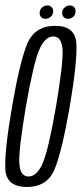

<svg xmlns="http://www.w3.org/2000/svg" viewBox="-23 -702 309 724"><path d="M78.5 3Q156 3 183.5 -65.2Q211 -133.5 240 -300Q268 -465.5 265.2 -535Q262.5 -604.5 185 -604.5Q107 -604.5 79 -535.2Q51 -466 22.5 -300Q-6 -134 -3 -65.5Q0 3 78.5 3ZM84.5 -36.5Q52.5 -36.5 49.8 -87Q47 -137.5 74.5 -299.5Q103 -462 124.5 -513.2Q146 -564.5 178 -564.5Q210 -564.5 212.8 -513.5Q215.5 -462.5 188 -299.5Q160 -138 138.2 -87.2Q116.5 -36.5 84.5 -36.5ZM148.5 -631Q159.5 -631 168.5 -639Q177.5 -647 177.5 -659.5Q177.5 -669.5 171.2 -675.5Q165 -681.5 156 -681.5Q144.5 -681.5 135.5 -673.5Q126.5 -665.5 126.5 -653Q126.5 -643 132.5 -637Q138.5 -631 148.5 -631ZM233 -631Q245 -631 253.5 -639Q262 -647 262 -659.5Q262 -669.5 256.2 -675.5Q250.5 -681.5 240.5 -681.5Q229.5 -681.5 220.5 -673.5Q211.5 -665.5 211.5 -653Q211.5 -643 217.8 -637Q224 -631 233 -631Z"/></svg>

Font: Anybody ExtraCondensed Light
Style: Italic
Weight: 300
Width: 2
Italic angle: -10°
Version: Version 1.113;gftools[0.9.25]